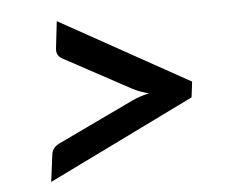

<svg xmlns="http://www.w3.org/2000/svg" viewBox="-40 -609 661 544"><g transform="rotate(-5 290.0 -337.0)"><path d="M503 -325.5 501.5 -314.5 84.5 -110.5 94.5 -187.5Q95.5 -197 101 -204.5Q106.5 -212 118 -217.5L332 -319.5Q354.5 -330.5 382.5 -336.5Q356.5 -343 336.5 -353.5L147 -456Q137 -461.5 133.5 -469Q130 -476.5 131 -485.5L140 -563L507 -359Z"/></g></svg>

Font: Lato SemiBold
Style: Italic
Weight: 600
Italic angle: -7°
Designer: Lukasz Dziedzic with Adam Twardoch and Botio Nikoltchev
Foundry: tyPoland Lukasz Dziedzic
Version: Version 2.015; 2015-08-06; http://www.latofonts.com/